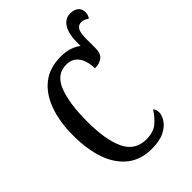

<svg xmlns="http://www.w3.org/2000/svg" viewBox="-250 -968 1086 1086"><g transform="rotate(-45 293.5 -424.5)"><path d="M305 10Q219 10 160.5 -36Q102 -82 73 -164.5Q44 -247 44 -358Q44 -468 74 -550.5Q104 -633 162.5 -678.5Q221 -724 309 -724Q351 -724 380.5 -714Q410 -704 432 -687V-718Q432 -756 441 -788Q450 -820 470 -839.5Q490 -859 521 -859Q550 -859 568.5 -844.5Q587 -830 587 -802Q587 -789 583 -779Q579 -769 574 -763Q564 -770 553.5 -775Q543 -780 530 -780Q508 -780 495.5 -762Q483 -744 483 -693V-617Q483 -577 461 -558.5Q439 -540 400 -540Q400 -573 390.5 -602.5Q381 -632 359 -651Q337 -670 300 -670Q222 -670 189 -586.5Q156 -503 156 -358Q156 -210 194.5 -130Q233 -50 321 -50Q380 -50 413 -78.5Q446 -107 468 -143Q481 -133 481 -107Q481 -84 463.5 -56.5Q446 -29 407.5 -9.5Q369 10 305 10Z"/></g></svg>

Font: Noto Serif ExtraCondensed Medium
Style: Regular
Weight: 500
Width: 2
Designer: Monotype Design Team
Foundry: Monotype Imaging Inc.
Version: Version 2.015